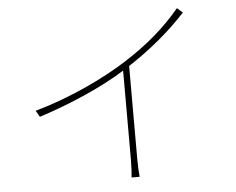

<svg xmlns="http://www.w3.org/2000/svg" viewBox="-53 -820 1107 901"><g transform="rotate(-5 500.0 -369.5)"><path d="M110 -334 127 -304C282 -354 430 -420 535 -486V-65C535 -34 533 3 531 17H569C567 3 565 -34 565 -65V-505C675 -577 761 -650 838 -733L812 -756C739 -668 653 -595 546 -527C436 -457 277 -381 110 -334Z"/></g></svg>

Font: Noto Sans CJK HK Thin
Style: Regular
Weight: 100
Designer: Ryoko NISHIZUKA 西塚涼子 (kana, bopomofo & ideographs); Paul D. Hunt (Latin, Greek & Cyrillic); Sandoll Communications 산돌커뮤니
Foundry: Adobe
Version: Version 2.004;hotconv 1.0.118;makeotfexe 2.5.65603